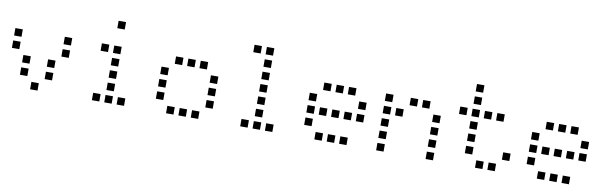

<svg xmlns="http://www.w3.org/2000/svg" viewBox="-44 -1115 4888 1530"><g transform="rotate(10 2400.0 -350.0)"><path d="M21 -480Q20 -480 20 -480Q20 -480 20 -479V-421Q20 -420 20 -420Q20 -420 21 -420H79Q80 -420 80 -420Q80 -420 80 -421V-479Q80 -480 80 -480Q80 -480 79 -480ZM421 -480Q420 -480 420 -480Q420 -480 420 -479V-421Q420 -420 420 -420Q420 -420 421 -420H479Q480 -420 480 -420Q480 -420 480 -421V-479Q480 -480 480 -480Q480 -480 479 -480ZM21 -380Q20 -380 20 -380Q20 -380 20 -379V-321Q20 -320 20 -320Q20 -320 21 -320H79Q80 -320 80 -320Q80 -320 80 -321V-379Q80 -380 80 -380Q80 -380 79 -380ZM421 -380Q420 -380 420 -380Q420 -380 420 -379V-321Q420 -320 420 -320Q420 -320 421 -320H479Q480 -320 480 -320Q480 -320 480 -321V-379Q480 -380 480 -380Q480 -380 479 -380ZM121 -280Q120 -280 120 -280Q120 -280 120 -279V-221Q120 -220 120 -220Q120 -220 121 -220H179Q180 -220 180 -220Q180 -220 180 -221V-279Q180 -280 180 -280Q180 -280 179 -280ZM321 -280Q320 -280 320 -280Q320 -280 320 -279V-221Q320 -220 320 -220Q320 -220 321 -220H379Q380 -220 380 -220Q380 -220 380 -221V-279Q380 -280 380 -280Q380 -280 379 -280ZM121 -180Q120 -180 120 -180Q120 -180 120 -179V-121Q120 -120 120 -120Q120 -120 121 -120H179Q180 -120 180 -120Q180 -120 180 -121V-179Q180 -180 180 -180Q180 -180 179 -180ZM321 -180Q320 -180 320 -180Q320 -180 320 -179V-121Q320 -120 320 -120Q320 -120 321 -120H379Q380 -120 380 -120Q380 -120 380 -121V-179Q380 -180 380 -180Q380 -180 379 -180ZM221 -80Q220 -80 220 -80Q220 -80 220 -79V-21Q220 -20 220 -20Q220 -20 221 -20H279Q280 -20 280 -20Q280 -20 280 -21V-79Q280 -80 280 -80Q280 -80 279 -80Z M821 -680Q820 -680 820 -680Q820 -680 820 -679V-621Q820 -620 820 -620Q820 -620 821 -620H879Q880 -620 880 -620Q880 -620 880 -621V-679Q880 -680 880 -680Q880 -680 879 -680ZM721 -480Q720 -480 720 -480Q720 -480 720 -479V-421Q720 -420 720 -420Q720 -420 721 -420H779Q780 -420 780 -420Q780 -420 780 -421V-479Q780 -480 780 -480Q780 -480 779 -480ZM821 -480Q820 -480 820 -480Q820 -480 820 -479V-421Q820 -420 820 -420Q820 -420 821 -420H879Q880 -420 880 -420Q880 -420 880 -421V-479Q880 -480 880 -480Q880 -480 879 -480ZM821 -380Q820 -380 820 -380Q820 -380 820 -379V-321Q820 -320 820 -320Q820 -320 821 -320H879Q880 -320 880 -320Q880 -320 880 -321V-379Q880 -380 880 -380Q880 -380 879 -380ZM821 -280Q820 -280 820 -280Q820 -280 820 -279V-221Q820 -220 820 -220Q820 -220 821 -220H879Q880 -220 880 -220Q880 -220 880 -221V-279Q880 -280 880 -280Q880 -280 879 -280ZM821 -180Q820 -180 820 -180Q820 -180 820 -179V-121Q820 -120 820 -120Q820 -120 821 -120H879Q880 -120 880 -120Q880 -120 880 -121V-179Q880 -180 880 -180Q880 -180 879 -180ZM721 -80Q720 -80 720 -80Q720 -80 720 -79V-21Q720 -20 720 -20Q720 -20 721 -20H779Q780 -20 780 -20Q780 -20 780 -21V-79Q780 -80 780 -80Q780 -80 779 -80ZM821 -80Q820 -80 820 -80Q820 -80 820 -79V-21Q820 -20 820 -20Q820 -20 821 -20H879Q880 -20 880 -20Q880 -20 880 -21V-79Q880 -80 880 -80Q880 -80 879 -80ZM921 -80Q920 -80 920 -80Q920 -80 920 -79V-21Q920 -20 920 -20Q920 -20 921 -20H979Q980 -20 980 -20Q980 -20 980 -21V-79Q980 -80 980 -80Q980 -80 979 -80Z M1321 -480Q1320 -480 1320 -480Q1320 -480 1320 -479V-421Q1320 -420 1320 -420Q1320 -420 1321 -420H1379Q1380 -420 1380 -420Q1380 -420 1380 -421V-479Q1380 -480 1380 -480Q1380 -480 1379 -480ZM1421 -480Q1420 -480 1420 -480Q1420 -480 1420 -479V-421Q1420 -420 1420 -420Q1420 -420 1421 -420H1479Q1480 -420 1480 -420Q1480 -420 1480 -421V-479Q1480 -480 1480 -480Q1480 -480 1479 -480ZM1521 -480Q1520 -480 1520 -480Q1520 -480 1520 -479V-421Q1520 -420 1520 -420Q1520 -420 1521 -420H1579Q1580 -420 1580 -420Q1580 -420 1580 -421V-479Q1580 -480 1580 -480Q1580 -480 1579 -480ZM1221 -380Q1220 -380 1220 -380Q1220 -380 1220 -379V-321Q1220 -320 1220 -320Q1220 -320 1221 -320H1279Q1280 -320 1280 -320Q1280 -320 1280 -321V-379Q1280 -380 1280 -380Q1280 -380 1279 -380ZM1621 -380Q1620 -380 1620 -380Q1620 -380 1620 -379V-321Q1620 -320 1620 -320Q1620 -320 1621 -320H1679Q1680 -320 1680 -320Q1680 -320 1680 -321V-379Q1680 -380 1680 -380Q1680 -380 1679 -380ZM1221 -280Q1220 -280 1220 -280Q1220 -280 1220 -279V-221Q1220 -220 1220 -220Q1220 -220 1221 -220H1279Q1280 -220 1280 -220Q1280 -220 1280 -221V-279Q1280 -280 1280 -280Q1280 -280 1279 -280ZM1621 -280Q1620 -280 1620 -280Q1620 -280 1620 -279V-221Q1620 -220 1620 -220Q1620 -220 1621 -220H1679Q1680 -220 1680 -220Q1680 -220 1680 -221V-279Q1680 -280 1680 -280Q1680 -280 1679 -280ZM1221 -180Q1220 -180 1220 -180Q1220 -180 1220 -179V-121Q1220 -120 1220 -120Q1220 -120 1221 -120H1279Q1280 -120 1280 -120Q1280 -120 1280 -121V-179Q1280 -180 1280 -180Q1280 -180 1279 -180ZM1621 -180Q1620 -180 1620 -180Q1620 -180 1620 -179V-121Q1620 -120 1620 -120Q1620 -120 1621 -120H1679Q1680 -120 1680 -120Q1680 -120 1680 -121V-179Q1680 -180 1680 -180Q1680 -180 1679 -180ZM1321 -80Q1320 -80 1320 -80Q1320 -80 1320 -79V-21Q1320 -20 1320 -20Q1320 -20 1321 -20H1379Q1380 -20 1380 -20Q1380 -20 1380 -21V-79Q1380 -80 1380 -80Q1380 -80 1379 -80ZM1421 -80Q1420 -80 1420 -80Q1420 -80 1420 -79V-21Q1420 -20 1420 -20Q1420 -20 1421 -20H1479Q1480 -20 1480 -20Q1480 -20 1480 -21V-79Q1480 -80 1480 -80Q1480 -80 1479 -80ZM1521 -80Q1520 -80 1520 -80Q1520 -80 1520 -79V-21Q1520 -20 1520 -20Q1520 -20 1521 -20H1579Q1580 -20 1580 -20Q1580 -20 1580 -21V-79Q1580 -80 1580 -80Q1580 -80 1579 -80Z M1921 -680Q1920 -680 1920 -680Q1920 -680 1920 -679V-621Q1920 -620 1920 -620Q1920 -620 1921 -620H1979Q1980 -620 1980 -620Q1980 -620 1980 -621V-679Q1980 -680 1980 -680Q1980 -680 1979 -680ZM2021 -680Q2020 -680 2020 -680Q2020 -680 2020 -679V-621Q2020 -620 2020 -620Q2020 -620 2021 -620H2079Q2080 -620 2080 -620Q2080 -620 2080 -621V-679Q2080 -680 2080 -680Q2080 -680 2079 -680ZM2021 -580Q2020 -580 2020 -580Q2020 -580 2020 -579V-521Q2020 -520 2020 -520Q2020 -520 2021 -520H2079Q2080 -520 2080 -520Q2080 -520 2080 -521V-579Q2080 -580 2080 -580Q2080 -580 2079 -580ZM2021 -480Q2020 -480 2020 -480Q2020 -480 2020 -479V-421Q2020 -420 2020 -420Q2020 -420 2021 -420H2079Q2080 -420 2080 -420Q2080 -420 2080 -421V-479Q2080 -480 2080 -480Q2080 -480 2079 -480ZM2021 -380Q2020 -380 2020 -380Q2020 -380 2020 -379V-321Q2020 -320 2020 -320Q2020 -320 2021 -320H2079Q2080 -320 2080 -320Q2080 -320 2080 -321V-379Q2080 -380 2080 -380Q2080 -380 2079 -380ZM2021 -280Q2020 -280 2020 -280Q2020 -280 2020 -279V-221Q2020 -220 2020 -220Q2020 -220 2021 -220H2079Q2080 -220 2080 -220Q2080 -220 2080 -221V-279Q2080 -280 2080 -280Q2080 -280 2079 -280ZM2021 -180Q2020 -180 2020 -180Q2020 -180 2020 -179V-121Q2020 -120 2020 -120Q2020 -120 2021 -120H2079Q2080 -120 2080 -120Q2080 -120 2080 -121V-179Q2080 -180 2080 -180Q2080 -180 2079 -180ZM1921 -80Q1920 -80 1920 -80Q1920 -80 1920 -79V-21Q1920 -20 1920 -20Q1920 -20 1921 -20H1979Q1980 -20 1980 -20Q1980 -20 1980 -21V-79Q1980 -80 1980 -80Q1980 -80 1979 -80ZM2021 -80Q2020 -80 2020 -80Q2020 -80 2020 -79V-21Q2020 -20 2020 -20Q2020 -20 2021 -20H2079Q2080 -20 2080 -20Q2080 -20 2080 -21V-79Q2080 -80 2080 -80Q2080 -80 2079 -80ZM2121 -80Q2120 -80 2120 -80Q2120 -80 2120 -79V-21Q2120 -20 2120 -20Q2120 -20 2121 -20H2179Q2180 -20 2180 -20Q2180 -20 2180 -21V-79Q2180 -80 2180 -80Q2180 -80 2179 -80Z M2521 -480Q2520 -480 2520 -480Q2520 -480 2520 -479V-421Q2520 -420 2520 -420Q2520 -420 2521 -420H2579Q2580 -420 2580 -420Q2580 -420 2580 -421V-479Q2580 -480 2580 -480Q2580 -480 2579 -480ZM2621 -480Q2620 -480 2620 -480Q2620 -480 2620 -479V-421Q2620 -420 2620 -420Q2620 -420 2621 -420H2679Q2680 -420 2680 -420Q2680 -420 2680 -421V-479Q2680 -480 2680 -480Q2680 -480 2679 -480ZM2721 -480Q2720 -480 2720 -480Q2720 -480 2720 -479V-421Q2720 -420 2720 -420Q2720 -420 2721 -420H2779Q2780 -420 2780 -420Q2780 -420 2780 -421V-479Q2780 -480 2780 -480Q2780 -480 2779 -480ZM2421 -380Q2420 -380 2420 -380Q2420 -380 2420 -379V-321Q2420 -320 2420 -320Q2420 -320 2421 -320H2479Q2480 -320 2480 -320Q2480 -320 2480 -321V-379Q2480 -380 2480 -380Q2480 -380 2479 -380ZM2821 -380Q2820 -380 2820 -380Q2820 -380 2820 -379V-321Q2820 -320 2820 -320Q2820 -320 2821 -320H2879Q2880 -320 2880 -320Q2880 -320 2880 -321V-379Q2880 -380 2880 -380Q2880 -380 2879 -380ZM2421 -280Q2420 -280 2420 -280Q2420 -280 2420 -279V-221Q2420 -220 2420 -220Q2420 -220 2421 -220H2479Q2480 -220 2480 -220Q2480 -220 2480 -221V-279Q2480 -280 2480 -280Q2480 -280 2479 -280ZM2521 -280Q2520 -280 2520 -280Q2520 -280 2520 -279V-221Q2520 -220 2520 -220Q2520 -220 2521 -220H2579Q2580 -220 2580 -220Q2580 -220 2580 -221V-279Q2580 -280 2580 -280Q2580 -280 2579 -280ZM2621 -280Q2620 -280 2620 -280Q2620 -280 2620 -279V-221Q2620 -220 2620 -220Q2620 -220 2621 -220H2679Q2680 -220 2680 -220Q2680 -220 2680 -221V-279Q2680 -280 2680 -280Q2680 -280 2679 -280ZM2721 -280Q2720 -280 2720 -280Q2720 -280 2720 -279V-221Q2720 -220 2720 -220Q2720 -220 2721 -220H2779Q2780 -220 2780 -220Q2780 -220 2780 -221V-279Q2780 -280 2780 -280Q2780 -280 2779 -280ZM2821 -280Q2820 -280 2820 -280Q2820 -280 2820 -279V-221Q2820 -220 2820 -220Q2820 -220 2821 -220H2879Q2880 -220 2880 -220Q2880 -220 2880 -221V-279Q2880 -280 2880 -280Q2880 -280 2879 -280ZM2421 -180Q2420 -180 2420 -180Q2420 -180 2420 -179V-121Q2420 -120 2420 -120Q2420 -120 2421 -120H2479Q2480 -120 2480 -120Q2480 -120 2480 -121V-179Q2480 -180 2480 -180Q2480 -180 2479 -180ZM2521 -80Q2520 -80 2520 -80Q2520 -80 2520 -79V-21Q2520 -20 2520 -20Q2520 -20 2521 -20H2579Q2580 -20 2580 -20Q2580 -20 2580 -21V-79Q2580 -80 2580 -80Q2580 -80 2579 -80ZM2621 -80Q2620 -80 2620 -80Q2620 -80 2620 -79V-21Q2620 -20 2620 -20Q2620 -20 2621 -20H2679Q2680 -20 2680 -20Q2680 -20 2680 -21V-79Q2680 -80 2680 -80Q2680 -80 2679 -80ZM2721 -80Q2720 -80 2720 -80Q2720 -80 2720 -79V-21Q2720 -20 2720 -20Q2720 -20 2721 -20H2779Q2780 -20 2780 -20Q2780 -20 2780 -21V-79Q2780 -80 2780 -80Q2780 -80 2779 -80Z M3021 -480Q3020 -480 3020 -480Q3020 -480 3020 -479V-421Q3020 -420 3020 -420Q3020 -420 3021 -420H3079Q3080 -420 3080 -420Q3080 -420 3080 -421V-479Q3080 -480 3080 -480Q3080 -480 3079 -480ZM3221 -480Q3220 -480 3220 -480Q3220 -480 3220 -479V-421Q3220 -420 3220 -420Q3220 -420 3221 -420H3279Q3280 -420 3280 -420Q3280 -420 3280 -421V-479Q3280 -480 3280 -480Q3280 -480 3279 -480ZM3321 -480Q3320 -480 3320 -480Q3320 -480 3320 -479V-421Q3320 -420 3320 -420Q3320 -420 3321 -420H3379Q3380 -420 3380 -420Q3380 -420 3380 -421V-479Q3380 -480 3380 -480Q3380 -480 3379 -480ZM3021 -380Q3020 -380 3020 -380Q3020 -380 3020 -379V-321Q3020 -320 3020 -320Q3020 -320 3021 -320H3079Q3080 -320 3080 -320Q3080 -320 3080 -321V-379Q3080 -380 3080 -380Q3080 -380 3079 -380ZM3121 -380Q3120 -380 3120 -380Q3120 -380 3120 -379V-321Q3120 -320 3120 -320Q3120 -320 3121 -320H3179Q3180 -320 3180 -320Q3180 -320 3180 -321V-379Q3180 -380 3180 -380Q3180 -380 3179 -380ZM3421 -380Q3420 -380 3420 -380Q3420 -380 3420 -379V-321Q3420 -320 3420 -320Q3420 -320 3421 -320H3479Q3480 -320 3480 -320Q3480 -320 3480 -321V-379Q3480 -380 3480 -380Q3480 -380 3479 -380ZM3021 -280Q3020 -280 3020 -280Q3020 -280 3020 -279V-221Q3020 -220 3020 -220Q3020 -220 3021 -220H3079Q3080 -220 3080 -220Q3080 -220 3080 -221V-279Q3080 -280 3080 -280Q3080 -280 3079 -280ZM3421 -280Q3420 -280 3420 -280Q3420 -280 3420 -279V-221Q3420 -220 3420 -220Q3420 -220 3421 -220H3479Q3480 -220 3480 -220Q3480 -220 3480 -221V-279Q3480 -280 3480 -280Q3480 -280 3479 -280ZM3021 -180Q3020 -180 3020 -180Q3020 -180 3020 -179V-121Q3020 -120 3020 -120Q3020 -120 3021 -120H3079Q3080 -120 3080 -120Q3080 -120 3080 -121V-179Q3080 -180 3080 -180Q3080 -180 3079 -180ZM3421 -180Q3420 -180 3420 -180Q3420 -180 3420 -179V-121Q3420 -120 3420 -120Q3420 -120 3421 -120H3479Q3480 -120 3480 -120Q3480 -120 3480 -121V-179Q3480 -180 3480 -180Q3480 -180 3479 -180ZM3021 -80Q3020 -80 3020 -80Q3020 -80 3020 -79V-21Q3020 -20 3020 -20Q3020 -20 3021 -20H3079Q3080 -20 3080 -20Q3080 -20 3080 -21V-79Q3080 -80 3080 -80Q3080 -80 3079 -80ZM3421 -80Q3420 -80 3420 -80Q3420 -80 3420 -79V-21Q3420 -20 3420 -20Q3420 -20 3421 -20H3479Q3480 -20 3480 -20Q3480 -20 3480 -21V-79Q3480 -80 3480 -80Q3480 -80 3479 -80Z M3721 -680Q3720 -680 3720 -680Q3720 -680 3720 -679V-621Q3720 -620 3720 -620Q3720 -620 3721 -620H3779Q3780 -620 3780 -620Q3780 -620 3780 -621V-679Q3780 -680 3780 -680Q3780 -680 3779 -680ZM3721 -580Q3720 -580 3720 -580Q3720 -580 3720 -579V-521Q3720 -520 3720 -520Q3720 -520 3721 -520H3779Q3780 -520 3780 -520Q3780 -520 3780 -521V-579Q3780 -580 3780 -580Q3780 -580 3779 -580ZM3621 -480Q3620 -480 3620 -480Q3620 -480 3620 -479V-421Q3620 -420 3620 -420Q3620 -420 3621 -420H3679Q3680 -420 3680 -420Q3680 -420 3680 -421V-479Q3680 -480 3680 -480Q3680 -480 3679 -480ZM3721 -480Q3720 -480 3720 -480Q3720 -480 3720 -479V-421Q3720 -420 3720 -420Q3720 -420 3721 -420H3779Q3780 -420 3780 -420Q3780 -420 3780 -421V-479Q3780 -480 3780 -480Q3780 -480 3779 -480ZM3821 -480Q3820 -480 3820 -480Q3820 -480 3820 -479V-421Q3820 -420 3820 -420Q3820 -420 3821 -420H3879Q3880 -420 3880 -420Q3880 -420 3880 -421V-479Q3880 -480 3880 -480Q3880 -480 3879 -480ZM3921 -480Q3920 -480 3920 -480Q3920 -480 3920 -479V-421Q3920 -420 3920 -420Q3920 -420 3921 -420H3979Q3980 -420 3980 -420Q3980 -420 3980 -421V-479Q3980 -480 3980 -480Q3980 -480 3979 -480ZM3721 -380Q3720 -380 3720 -380Q3720 -380 3720 -379V-321Q3720 -320 3720 -320Q3720 -320 3721 -320H3779Q3780 -320 3780 -320Q3780 -320 3780 -321V-379Q3780 -380 3780 -380Q3780 -380 3779 -380ZM3721 -280Q3720 -280 3720 -280Q3720 -280 3720 -279V-221Q3720 -220 3720 -220Q3720 -220 3721 -220H3779Q3780 -220 3780 -220Q3780 -220 3780 -221V-279Q3780 -280 3780 -280Q3780 -280 3779 -280ZM3721 -180Q3720 -180 3720 -180Q3720 -180 3720 -179V-121Q3720 -120 3720 -120Q3720 -120 3721 -120H3779Q3780 -120 3780 -120Q3780 -120 3780 -121V-179Q3780 -180 3780 -180Q3780 -180 3779 -180ZM4021 -180Q4020 -180 4020 -180Q4020 -180 4020 -179V-121Q4020 -120 4020 -120Q4020 -120 4021 -120H4079Q4080 -120 4080 -120Q4080 -120 4080 -121V-179Q4080 -180 4080 -180Q4080 -180 4079 -180ZM3821 -80Q3820 -80 3820 -80Q3820 -80 3820 -79V-21Q3820 -20 3820 -20Q3820 -20 3821 -20H3879Q3880 -20 3880 -20Q3880 -20 3880 -21V-79Q3880 -80 3880 -80Q3880 -80 3879 -80ZM3921 -80Q3920 -80 3920 -80Q3920 -80 3920 -79V-21Q3920 -20 3920 -20Q3920 -20 3921 -20H3979Q3980 -20 3980 -20Q3980 -20 3980 -21V-79Q3980 -80 3980 -80Q3980 -80 3979 -80Z M4321 -480Q4320 -480 4320 -480Q4320 -480 4320 -479V-421Q4320 -420 4320 -420Q4320 -420 4321 -420H4379Q4380 -420 4380 -420Q4380 -420 4380 -421V-479Q4380 -480 4380 -480Q4380 -480 4379 -480ZM4421 -480Q4420 -480 4420 -480Q4420 -480 4420 -479V-421Q4420 -420 4420 -420Q4420 -420 4421 -420H4479Q4480 -420 4480 -420Q4480 -420 4480 -421V-479Q4480 -480 4480 -480Q4480 -480 4479 -480ZM4521 -480Q4520 -480 4520 -480Q4520 -480 4520 -479V-421Q4520 -420 4520 -420Q4520 -420 4521 -420H4579Q4580 -420 4580 -420Q4580 -420 4580 -421V-479Q4580 -480 4580 -480Q4580 -480 4579 -480ZM4221 -380Q4220 -380 4220 -380Q4220 -380 4220 -379V-321Q4220 -320 4220 -320Q4220 -320 4221 -320H4279Q4280 -320 4280 -320Q4280 -320 4280 -321V-379Q4280 -380 4280 -380Q4280 -380 4279 -380ZM4621 -380Q4620 -380 4620 -380Q4620 -380 4620 -379V-321Q4620 -320 4620 -320Q4620 -320 4621 -320H4679Q4680 -320 4680 -320Q4680 -320 4680 -321V-379Q4680 -380 4680 -380Q4680 -380 4679 -380ZM4221 -280Q4220 -280 4220 -280Q4220 -280 4220 -279V-221Q4220 -220 4220 -220Q4220 -220 4221 -220H4279Q4280 -220 4280 -220Q4280 -220 4280 -221V-279Q4280 -280 4280 -280Q4280 -280 4279 -280ZM4321 -280Q4320 -280 4320 -280Q4320 -280 4320 -279V-221Q4320 -220 4320 -220Q4320 -220 4321 -220H4379Q4380 -220 4380 -220Q4380 -220 4380 -221V-279Q4380 -280 4380 -280Q4380 -280 4379 -280ZM4421 -280Q4420 -280 4420 -280Q4420 -280 4420 -279V-221Q4420 -220 4420 -220Q4420 -220 4421 -220H4479Q4480 -220 4480 -220Q4480 -220 4480 -221V-279Q4480 -280 4480 -280Q4480 -280 4479 -280ZM4521 -280Q4520 -280 4520 -280Q4520 -280 4520 -279V-221Q4520 -220 4520 -220Q4520 -220 4521 -220H4579Q4580 -220 4580 -220Q4580 -220 4580 -221V-279Q4580 -280 4580 -280Q4580 -280 4579 -280ZM4621 -280Q4620 -280 4620 -280Q4620 -280 4620 -279V-221Q4620 -220 4620 -220Q4620 -220 4621 -220H4679Q4680 -220 4680 -220Q4680 -220 4680 -221V-279Q4680 -280 4680 -280Q4680 -280 4679 -280ZM4221 -180Q4220 -180 4220 -180Q4220 -180 4220 -179V-121Q4220 -120 4220 -120Q4220 -120 4221 -120H4279Q4280 -120 4280 -120Q4280 -120 4280 -121V-179Q4280 -180 4280 -180Q4280 -180 4279 -180ZM4321 -80Q4320 -80 4320 -80Q4320 -80 4320 -79V-21Q4320 -20 4320 -20Q4320 -20 4321 -20H4379Q4380 -20 4380 -20Q4380 -20 4380 -21V-79Q4380 -80 4380 -80Q4380 -80 4379 -80ZM4421 -80Q4420 -80 4420 -80Q4420 -80 4420 -79V-21Q4420 -20 4420 -20Q4420 -20 4421 -20H4479Q4480 -20 4480 -20Q4480 -20 4480 -21V-79Q4480 -80 4480 -80Q4480 -80 4479 -80ZM4521 -80Q4520 -80 4520 -80Q4520 -80 4520 -79V-21Q4520 -20 4520 -20Q4520 -20 4521 -20H4579Q4580 -20 4580 -20Q4580 -20 4580 -21V-79Q4580 -80 4580 -80Q4580 -80 4579 -80Z"/></g></svg>

Font: Doto Black Medium
Style: Regular
Weight: 500
Monospace: yes
Version: Version 1.000